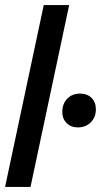

<svg xmlns="http://www.w3.org/2000/svg" viewBox="-28 -735 400 755"><path d="M-8 0 144 -715H244L92 0ZM278 -234Q251 -234 234 -251Q217 -268 217 -294Q217 -327 236.5 -347Q256 -367 287 -367Q315 -367 332 -350Q349 -333 349 -305Q349 -274 329 -254Q309 -234 278 -234Z"/></svg>

Font: Radio Canada Big
Style: Italic
Weight: 400
Italic angle: -12°
Designer: Étienne Aubert Bonn
Foundry: Coppers and Brasses
Version: Version 1.001